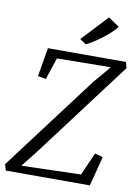

<svg xmlns="http://www.w3.org/2000/svg" viewBox="-109 -1049 806 1116"><g transform="rotate(10 294.0 -490.5)"><path d="M5.5 0 -5 -36 417 -596.5 502.5 -697.5 185 -693.5 142 -564.5 94.5 -573.5 123 -743H584L593 -708L160.5 -133L89.5 -43.5L440 -53.5L499.5 -188L547 -174.5L501.5 0ZM336 -803 299 -828 442 -981 506.5 -937Q489.5 -913.5 458.5 -886.8Q427.5 -860 394 -837.5Q360.5 -815 336 -803Z"/></g></svg>

Font: Merriweather 20pt Light
Style: Italic
Weight: 300
Italic angle: -7.8°
Version: Version 2.101